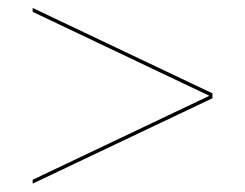

<svg xmlns="http://www.w3.org/2000/svg" viewBox="-20 -622 600 470"><path d="M500 -393.5V-381.5L60 -172.5V-182L492.5 -387.5L60 -593V-602.5Z"/></svg>

Font: Bodoni* 24pt
Style: Bold
Weight: 700
Version: Version 2.3